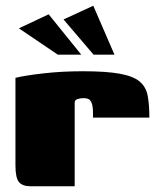

<svg xmlns="http://www.w3.org/2000/svg" viewBox="-20 -651 556 671"><path d="M241 0H87Q59 0 46.5 -14.5Q34 -29 34 -73V-379Q66 -387 131 -394.5Q196 -402 269 -402Q351 -402 398 -393.5Q445 -385 467.5 -366.5Q490 -348 496 -317Q502 -286 502 -240H305V-254Q305 -279 300.5 -290.5Q296 -302 289 -305Q282 -308 273 -308Q261 -308 251.5 -305Q242 -302 241 -294ZM182 -460 46 -552 150 -601 264 -460ZM307 -460 202 -583 306 -631 380 -460Z"/></svg>

Font: Genos Thin Black
Style: Regular
Weight: 900
Version: Version 1.010